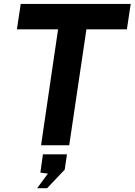

<svg xmlns="http://www.w3.org/2000/svg" viewBox="-20 -743 688 982"><path d="M190 0 277 -593H66.5L86 -723H648.5L629 -593H422L334 0ZM170 219.5 225 145 186.5 140 199.5 46.5H322.5L311 124.5L221 219.5Z"/></svg>

Font: Public Sans Thin
Style: Bold Italic
Weight: 700
Italic angle: -8°
Version: Version 2.001